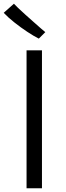

<svg xmlns="http://www.w3.org/2000/svg" viewBox="-35 -1014 354 1034"><path d="M108 0V-743H191V0ZM209 -841 174 -806Q147 -819.5 111.5 -843Q76 -866.5 42 -893.5Q8 -920.5 -15 -945L40 -994Q45.5 -987.5 62.2 -971.5Q79 -955.5 101.2 -935.5Q123.5 -915.5 145.8 -895.8Q168 -876 185.2 -861Q202.5 -846 209 -841Z"/></svg>

Font: Merriweather Sans Light
Style: Regular
Weight: 300
Designer: Eben Sorkin
Foundry: Eben Sorkin
Version: Version 2.001; ttfautohint (v1.8.3)